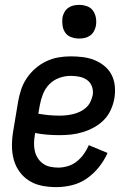

<svg xmlns="http://www.w3.org/2000/svg" viewBox="-20 -759 540 787"><path d="M211 8Q181 8 152.5 2.5Q124 -3 100.5 -17.5Q77 -32 60.5 -54.5Q44 -77 36.5 -104.5Q29 -132 29 -161.5Q29 -191 34 -221L54 -341Q58 -365 66 -390Q74 -415 89 -437.5Q104 -460 124.5 -478Q145 -496 169 -507.5Q193 -519 218.5 -523.5Q244 -528 269 -528Q294 -528 319 -525Q344 -522 366.5 -513Q389 -504 407.5 -489Q426 -474 437 -453Q448 -432 450.5 -407Q453 -382 449 -357Q445 -333 434.5 -309.5Q424 -286 406.5 -268Q389 -250 366.5 -237.5Q344 -225 319.5 -217.5Q295 -210 271.5 -207.5Q248 -205 225 -205Q199 -205 173.5 -207Q148 -209 124 -214L123 -207Q120 -190 119.5 -173.5Q119 -157 122.5 -141Q126 -125 134.5 -111.5Q143 -98 156 -88.5Q169 -79 185.5 -75.5Q202 -72 219 -72Q238 -72 258 -78Q278 -84 294.5 -97Q311 -110 323.5 -127.5Q336 -145 344 -164L421 -132Q407 -101 385.5 -74Q364 -47 336 -27.5Q308 -8 275.5 0Q243 8 211 8ZM224 -285Q238 -285 252 -286.5Q266 -288 280.5 -291.5Q295 -295 308.5 -301.5Q322 -308 333 -318Q344 -328 350.5 -341.5Q357 -355 360 -369Q363 -387 357 -404Q351 -421 337 -431Q323 -441 305.5 -444.5Q288 -448 269 -448Q246 -448 222.5 -439.5Q199 -431 182 -413.5Q165 -396 156 -373Q147 -350 143 -327L137 -293Q159 -289 180.5 -287Q202 -285 224 -285ZM304 -601Q288 -601 272.5 -606.5Q257 -612 248 -624.5Q239 -637 236.5 -653.5Q234 -670 236 -687Q238 -698 244 -709Q250 -720 260 -727Q270 -734 281.5 -736.5Q293 -739 305 -739Q321 -739 336.5 -733.5Q352 -728 361 -715.5Q370 -703 373 -686.5Q376 -670 373 -653Q371 -642 365 -631Q359 -620 349 -613Q339 -606 327.5 -603.5Q316 -601 304 -601Z"/></svg>

Font: Iosevka Term Curly Medium
Style: Italic
Weight: 500
Italic angle: -9°
Designer: Belleve Invis
Foundry: Belleve Invis
Version: Version 32.3.0